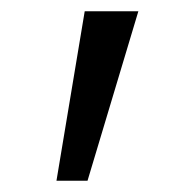

<svg xmlns="http://www.w3.org/2000/svg" viewBox="-20 -720 325 340"><path d="M130 -700H225L135 -400H80Z"/></svg>

Font: Von Book
Style: Regular
Weight: 400
Version: Version 4.000; ttfautohint (v1.8.4.7-5d5b)